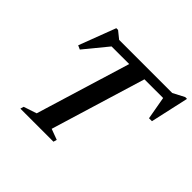

<svg xmlns="http://www.w3.org/2000/svg" viewBox="-168 -896 1086 1086"><g transform="rotate(45 375.0 -353.0)"><path d="M393.5 -20.5 387.5 0H123L129 -20.5L207 -46.5L380 -613.5H239L124.5 -474L101 -484.5L185 -705.5H199L243 -670H668L736 -705.5H750.5L699.5 -476H676L651.5 -613.5H502L329 -44.5Z"/></g></svg>

Font: Newsreader 16pt SemiBold
Style: Italic
Weight: 600
Italic angle: -17°
Designer: Hugues Gentile
Foundry: Production Type
Version: Version 1.003; ttfautohint (v1.8.3)